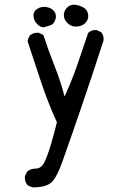

<svg xmlns="http://www.w3.org/2000/svg" viewBox="-20 -812 540 832"><path d="M125 0Q109.4 -2 97.7 -11.7Q85.9 -27.3 87.9 -48.8L97.7 -68.4Q111.3 -81.1 135.3 -81.5Q159.2 -82 172.4 -108.9Q185.5 -135.7 200.2 -184.6Q214.8 -233.4 226.6 -282.2Q187.5 -368.2 158.2 -456.1Q128.9 -543.9 99.6 -632.8Q101.6 -648.4 111.3 -660.2Q127 -671.9 148.4 -669.9L168 -660.2Q189.5 -593.8 215.8 -527.8Q242.2 -461.9 259.8 -393.6Q291 -461.9 314.9 -530.8Q338.9 -599.6 362.3 -669.9Q377.9 -683.6 399.4 -681.6L418.9 -671.9Q430.7 -658.2 428.7 -636.7Q379.9 -485.4 328.6 -335.9Q277.3 -186.5 249.5 -109.4Q221.7 -32.2 195.8 -16.1Q169.9 0 125 0ZM168 -693.4Q151.4 -695.3 138.2 -710.9Q125 -726.6 125 -745.1Q125 -763.7 142.6 -774.4Q160.2 -785.2 182.6 -781.2Q205.1 -777.3 215.8 -761.7Q226.6 -746.1 219.7 -726.6Q212.9 -707 198.2 -702.1Q183.6 -697.3 168 -693.4ZM300.8 -697.3Q285.2 -699.2 270.5 -713.9Q255.9 -728.5 256.8 -749Q257.8 -769.5 275.4 -783.2Q293 -796.9 321.8 -788.1Q350.6 -779.3 358.4 -761.2Q366.2 -743.2 359.4 -727.1Q352.5 -710.9 336.9 -703.1Q321.3 -695.3 300.8 -697.3Z"/></svg>

Font: JasonHandwriting1
Style: Regular
Weight: 400
Version: Version 1.48.20